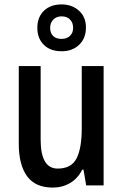

<svg xmlns="http://www.w3.org/2000/svg" viewBox="-20 -839 557 869"><path d="M449 -540V0H370L358 -71H352Q332 -31 297 -10.5Q262 10 219 10Q140 10 102.5 -41.5Q65 -93 65 -188V-540H164V-207Q164 -76 241 -76Q303 -76 326.5 -122Q350 -168 350 -259V-540ZM259 -607Q208 -607 178.5 -636Q149 -665 149 -713Q149 -761 178.5 -790Q208 -819 259 -819Q306 -819 337.5 -790.5Q369 -762 369 -715Q369 -666 338.5 -636.5Q308 -607 259 -607ZM259 -663Q282 -663 296.5 -676.5Q311 -690 311 -713Q311 -736 297 -750.5Q283 -765 259 -765Q236 -765 221.5 -750.5Q207 -736 207 -713Q207 -690 220 -676.5Q233 -663 259 -663Z"/></svg>

Font: Noto Sans Lao Condensed Medium
Style: Regular
Weight: 500
Width: 3
Designer: Monotype Design Team
Foundry: Monotype Imaging Inc.
Version: Version 2.003; ttfautohint (v1.8.4.7-5d5b)